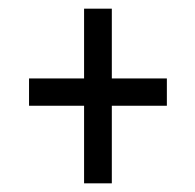

<svg xmlns="http://www.w3.org/2000/svg" viewBox="-20 -423 451 443"><path d="M174 0V-179H47V-242H174V-403H238V-242H365V-179H238V0Z"/></svg>

Font: Junicode Cond Medium
Style: Regular
Weight: 500
Width: 3
Designer: Peter S. Baker
Version: Version 2.201